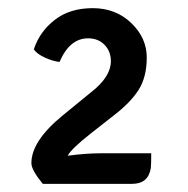

<svg xmlns="http://www.w3.org/2000/svg" viewBox="-20 -792 460 471"><path d="M351 -416Q351 -390 350 -380Q344 -341 304 -341H85Q57 -375 57 -392Q57 -446 134 -509L205 -567Q252 -604 252 -642Q252 -666 236.5 -682Q221 -698 196 -698Q151 -698 126 -640Q109 -642 89.5 -651Q70 -660 63 -671Q77 -714 114 -743Q151 -772 207.5 -772Q264 -772 302 -735.5Q340 -699 340 -651Q340 -603 320 -571.5Q300 -540 258 -508L202 -464Q155 -427 146 -410Q191 -416 228 -416Z"/></svg>

Font: Signika Negative
Style: Regular
Weight: 400
Designer: Anna Giedrys
Foundry: Anna Giedrys
Version: Version 1.001